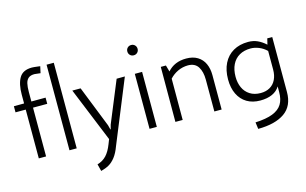

<svg xmlns="http://www.w3.org/2000/svg" viewBox="-112 -1059 2560 1604"><g transform="rotate(-15 1168.0 -257.0)"><path d="M172.9 -557.1V-476.1L295.9 -476.6V-422.9H172.9V-1H109.9V-422.9H21.5V-475.6L109.9 -476.1V-552.2Q109.9 -644 140.6 -696.5Q171.4 -749 250 -749Q263.7 -749 302.7 -744.1L320.8 -741.7L308.1 -684.6L288.1 -687Q266.6 -690.4 256.3 -690.4Q222.7 -690.4 204.6 -675.5Q186.5 -660.6 179.7 -632.1Q172.9 -603.5 172.9 -557.1Z M375 -740.2H437.5V0H375Z M570.8 174.3Q618.2 160.6 649.2 127.7Q680.2 94.7 703.1 35.2L718.8 -4.9L526.9 -475.6H598.6L740.2 -118.2L750 -80.1H752.9L762.7 -117.2L910.2 -475.6L981.4 -476.1L759.3 67.4Q738.8 123.5 712.4 157.5Q686 191.4 655.8 208.5Q625.5 225.6 586.4 235.4Z M1055.2 -671.9Q1055.2 -690.9 1067.9 -703.6Q1080.6 -716.3 1099.6 -716.3Q1118.7 -716.3 1131.3 -703.6Q1144 -690.9 1144 -671.9Q1144 -652.8 1131.3 -640.1Q1118.7 -627.4 1099.6 -627.4Q1080.6 -627.4 1067.9 -640.1Q1055.2 -652.8 1055.2 -671.9ZM1067.4 -475.6H1130.4V0H1067.4Z M1690.9 -297.9V0H1627.9V-275.4Q1627.9 -343.3 1601.3 -386Q1574.7 -428.7 1513.7 -429.2Q1466.8 -428.7 1425.8 -409.4Q1384.8 -390.1 1354.5 -356.9L1354 0H1291L1292 -475.6H1336.4L1352.1 -419.9Q1411.6 -488.3 1514.2 -488.3Q1572.3 -488.3 1612.1 -463.9Q1651.9 -439.5 1671.4 -396.5Q1690.9 -353.5 1690.9 -297.9Z M2255.9 -475.6V0Q2255.9 120.1 2174.3 177.2Q2092.8 234.4 1944.3 235.4L1936.5 177.2Q2030.8 172.9 2086.7 150.9Q2142.6 128.9 2167.7 88.1Q2192.9 47.4 2192.9 -17.1V-65.4Q2170.4 -27.8 2127.4 -8.3Q2084.5 11.2 2023.4 11.2Q1957 11.2 1908.4 -17.8Q1859.9 -46.9 1833.7 -100.8Q1807.6 -154.8 1807.6 -228Q1807.6 -308.1 1836.9 -366.7Q1866.2 -425.3 1920.9 -456.8Q1975.6 -488.3 2049.8 -488.3Q2093.8 -488.3 2129.6 -472.2Q2165.5 -456.1 2200.7 -424.3L2212.9 -475.6ZM2192.9 -210.9V-372.1Q2162.6 -401.4 2126.2 -415.8Q2089.8 -430.2 2056.2 -430.2Q1999.5 -430.2 1958.5 -406.7Q1917.5 -383.3 1895.8 -339.1Q1874 -294.9 1874 -233.4Q1874 -180.7 1893.1 -138.9Q1912.1 -97.2 1950.2 -72.8Q1988.3 -48.3 2043 -48.3Q2089.4 -48.3 2123.3 -68.1Q2157.2 -87.9 2175 -124.8Q2192.9 -161.6 2192.9 -211.4Z"/></g></svg>

Font: Selawik Semilight
Style: Regular
Weight: 300
Designer: Aaron Bell
Foundry: Microsoft Corporation
Version: Version 1.01